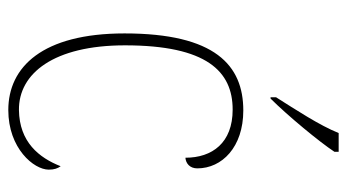

<svg xmlns="http://www.w3.org/2000/svg" viewBox="-202 -604 816 451"><g transform="rotate(90 205.5 -378.0)"><path d="M208 -619V-606H211C251 -646 313 -721 336 -756V-766H292C274 -721 237 -665 208 -619ZM238 10C328 10 378 -50 378 -85C378 -98 375 -106 370 -113C350 -62 313 -16 238 -15C152 -14 86 -97 86 -264C86 -456 147 -517 237 -517C315 -517 350 -469 350 -406C363 -407 375 -416 375 -434C375 -492 325 -542 239 -542C133 -542 58 -476 58 -263C58 -70 137 10 238 10Z"/></g></svg>

Font: Noto Serif Sinhala SemiCondensed Thin
Style: Regular
Weight: 100
Width: 4
Designer: Jelle Bosma - Monotype Design Team
Foundry: Monotype Imaging Inc.
Version: Version 2.007